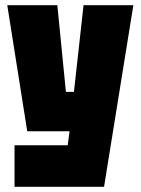

<svg xmlns="http://www.w3.org/2000/svg" viewBox="-20 -720 542 740"><path d="M36 0V-160H241L248 -214H85L8 -700H201L234 -366H265L302 -700H494L381 0Z"/></svg>

Font: Tektur Condensed ExtraBold
Style: Regular
Weight: 800
Width: 3
Designer: Adam Jagosz
Foundry: Adam Jagosz
Version: Version 1.005;gftools[0.9.30]